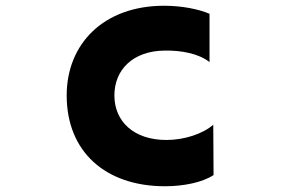

<svg xmlns="http://www.w3.org/2000/svg" viewBox="-20 -567 1040 668"><path d="M723 42 722 -133C685 -101 621 -80 559 -80C446 -80 378 -144 378 -235C378 -324 442 -390 553 -391C610 -392 671 -381 709 -351V-519C672 -535 613 -547 551 -547C340 -547 212 -414 212 -235C212 -39 347 81 554 81C618 81 684 68 723 42Z"/></svg>

Font: LINE Seed JP_OTF ExtraBold
Style: Regular
Weight: 800
Designer: LY Corporation & Fontrix & Fontworks
Version: Version 1.013